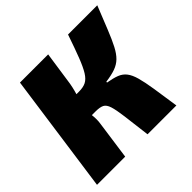

<svg xmlns="http://www.w3.org/2000/svg" viewBox="-169 -868 1045 1045"><g transform="rotate(-45 354.0 -345.0)"><path d="M708 -690Q676 -610 654 -555Q632 -500 613.5 -464.5Q595 -429 574 -408.5Q553 -388 523.5 -377.5Q494 -367 449 -361L448 -355Q489 -348 515 -338Q541 -328 557.5 -307Q574 -286 584.5 -248.5Q595 -211 604.5 -150.5Q614 -90 627 0H405Q393 -99 385.5 -157Q378 -215 369 -243Q360 -271 343 -279.5Q326 -288 293 -288L306 -428Q338 -428 359 -438.5Q380 -449 397.5 -477Q415 -505 435 -556.5Q455 -608 483 -690ZM330 -690 304 -512Q299 -472 285.5 -427.5Q272 -383 252 -354Q260 -325 264.5 -288Q269 -251 264 -221L233 0H16L113 -690ZM355 -428 336 -288H221L240 -428Z"/></g></svg>

Font: Exo 2 Black
Style: Italic
Weight: 900
Italic angle: -8°
Designer: Natanael Gama
Foundry: Natanael Gama
Version: Version 2.010